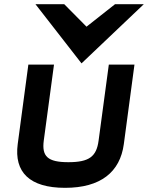

<svg xmlns="http://www.w3.org/2000/svg" viewBox="-20 -890 710 921"><path d="M371 -586 670 -870H532L395 -762L288 -870H150ZM453 -216C443 -139 408 -112 308 -112C208 -112 180 -140 190 -216L239 -580H116L65 -199C47 -64 122 11 292 11C462 11 556 -64 574 -199L625 -580H502Z"/></svg>

Font: Charger
Style: HemiRT
Weight: 900
Designer: Jasper
Foundry: Cannot Into Space Fonts
Version: Version 0.99